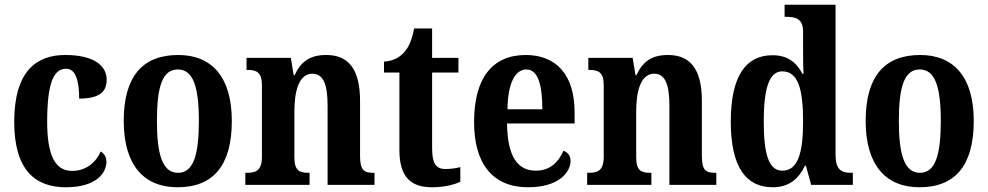

<svg xmlns="http://www.w3.org/2000/svg" viewBox="-20 -780 4169 810"><path d="M258 10C386 10 429 -50 429 -98C429 -117 420 -132 405 -141C385 -95 343 -59 284 -59C210 -59 179 -130 179 -267C179 -439 210 -490 259 -490C302 -490 314 -432 314 -364C409 -364 430 -400 430 -444C430 -503 376 -548 255 -548C135 -548 40 -481 40 -266C40 -63 128 10 258 10Z M729 10C880 10 958 -82 958 -270C958 -457 872 -548 732 -548C581 -548 502 -457 502 -270C502 -82 588 10 729 10ZM731 -51C666 -51 642 -126 642 -270C642 -414 665 -487 730 -487C795 -487 819 -414 819 -270C819 -126 796 -51 731 -51Z M1015 0H1286V-51H1282C1244 -51 1222 -59 1222 -116V-311C1222 -393 1240 -469 1298 -469C1347 -469 1362 -418 1362 -333V0H1560V-51H1556C1517 -51 1499 -60 1499 -122V-354C1499 -490 1449 -548 1356 -548C1286 -548 1249 -519 1223 -463H1219L1207 -536H1020V-485H1024C1062 -485 1085 -476 1085 -420V-120C1085 -60 1060 -51 1021 -51H1015Z M1803 10C1861 10 1903 -4 1922 -13V-75C1903 -70 1882 -67 1859 -67C1817 -67 1803 -93 1803 -156V-474H1914V-536H1803V-660H1727C1718 -612 1705 -583 1688 -563C1670 -541 1641 -522 1600 -520V-474H1665V-147C1665 -31 1715 10 1803 10Z M2208 10C2336 10 2387 -52 2387 -102C2387 -124 2374 -138 2357 -144C2337 -97 2301 -60 2241 -60C2162 -60 2121 -121 2119 -259H2404V-307C2404 -465 2326 -548 2198 -548C2059 -548 1980 -453 1980 -265C1980 -91 2057 10 2208 10ZM2268 -319H2121C2122 -428 2153 -487 2201 -487C2249 -487 2268 -423 2268 -319Z M2457 0H2728V-51H2724C2686 -51 2664 -59 2664 -116V-311C2664 -393 2682 -469 2740 -469C2789 -469 2804 -418 2804 -333V0H3002V-51H2998C2959 -51 2941 -60 2941 -122V-354C2941 -490 2891 -548 2798 -548C2728 -548 2691 -519 2665 -463H2661L2649 -536H2462V-485H2466C2504 -485 2527 -476 2527 -420V-120C2527 -60 2502 -51 2463 -51H2457Z M3240 10C3308 10 3349 -25 3376 -81H3380L3402 0H3578V-51H3570C3529 -51 3505 -65 3505 -126V-760H3290V-709H3297C3336 -709 3368 -702 3368 -646V-580C3368 -542 3368 -500 3370 -469H3365C3341 -515 3304 -547 3239 -547C3127 -547 3063 -460 3063 -267C3063 -75 3127 10 3240 10ZM3280 -60C3224 -60 3202 -128 3202 -267C3202 -404 3224 -479 3280 -479C3347 -479 3368 -404 3368 -268C3368 -133 3346 -60 3280 -60Z M3859 10C4010 10 4088 -82 4088 -270C4088 -457 4002 -548 3862 -548C3711 -548 3632 -457 3632 -270C3632 -82 3718 10 3859 10ZM3861 -51C3796 -51 3772 -126 3772 -270C3772 -414 3795 -487 3860 -487C3925 -487 3949 -414 3949 -270C3949 -126 3926 -51 3861 -51Z"/></svg>

Font: Noto Serif Myanmar Condensed
Style: Bold
Weight: 700
Width: 3
Designer: Ben Mitchell and the Monotype Design Team
Foundry: Monotype Imaging Inc.
Version: Version 2.106